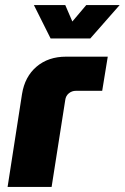

<svg xmlns="http://www.w3.org/2000/svg" viewBox="-20 -739 493 759"><path d="M10 0 67 -367Q78 -436 124.5 -475.5Q171 -515 241 -515H406L384 -380H280Q264 -380 252 -370Q240 -360 238 -344L184 0ZM180 -587 114 -719H238L266 -654L321 -719H453L337 -587Z"/></svg>

Font: MuseoModerno Thin ExtraBold
Style: Italic
Weight: 800
Italic angle: -9°
Version: Version 1.003